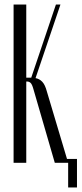

<svg xmlns="http://www.w3.org/2000/svg" viewBox="-20 -719 361 848"><path d="M222 0 128 -324Q122 -346 115.5 -352.5Q109 -359 99 -359H96V0H40V-699H96V-376H118L227 -699H247L137 -374Q154 -371 166.5 -358Q179 -345 187 -315L281 0ZM257 -17H320V109H281V0H257Z"/></svg>

Font: Moniqa Cond Heading
Style: Regular
Weight: 400
Width: 3
Designer: Rajesh Rajput
Foundry: Rajesh Rajput
Version: Version 1.000